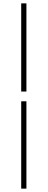

<svg xmlns="http://www.w3.org/2000/svg" viewBox="-20 -846 283 1141"><path d="M106 -302V-826H137V-302ZM106 275V-244H137V275Z"/></svg>

Font: Source Han Sans SC ExtraLight
Style: Regular
Weight: 250
Designer: Ryoko NISHIZUKA 西塚涼子 (kana, bopomofo & ideographs); Paul D. Hunt (Latin, Greek & Cyrillic); Sandoll Communications 산돌커뮤니
Foundry: Adobe
Version: Version 2.004;hotconv 1.0.118;makeotfexe 2.5.65603